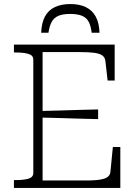

<svg xmlns="http://www.w3.org/2000/svg" viewBox="-20 -931 675 951"><path d="M328 -911Q284 -911 252 -896Q220 -881 203 -850Q186 -819 184 -769H220Q225 -802 236 -822.5Q247 -843 269 -852.5Q291 -862 327 -862Q363 -862 385.5 -853Q408 -844 419 -823.5Q430 -803 434 -769H473Q471 -819 453.5 -850Q436 -881 404.5 -896Q373 -911 328 -911ZM576 -203V0H49V-39H60Q97 -39 121 -46Q145 -53 145 -75V-635Q145 -657 121 -664Q97 -671 60 -671H49V-710H548V-532H513L502 -629Q500 -647 486.5 -656.5Q473 -666 446.5 -669.5Q420 -673 377 -673H191V-37H402Q434 -37 457.5 -39Q481 -41 496 -46Q511 -51 518.5 -59.5Q526 -68 527 -81L539 -203ZM171 -381Q220 -382 269.5 -383.5Q319 -385 368 -386.5Q417 -388 466 -389V-341Q417 -342 368 -343.5Q319 -345 269.5 -346.5Q220 -348 171 -349Z"/></svg>

Font: Roboto Serif 20pt Thin
Style: Regular
Weight: 250
Version: Version 1.008